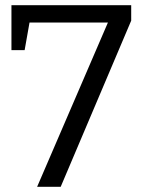

<svg xmlns="http://www.w3.org/2000/svg" viewBox="-20 -718 542 738"><path d="M484.3 -638.7 213.3 0H122.7L400.7 -645L413.7 -631.3H76.7L96 -645.7L74.7 -525.3H24V-698H484.3Z"/></svg>

Font: Bitter Thin
Style: Regular
Weight: 100
Designer: Sol Matas, and Bitter project Authors
Foundry: Sol Matas
Version: Version 2.002